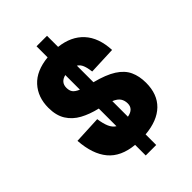

<svg xmlns="http://www.w3.org/2000/svg" viewBox="-257 -914 1114 1114"><g transform="rotate(-45 300.0 -357.0)"><path d="M260 91V4Q154 -6 101 -69.5Q48 -133 40 -249L210 -257Q216 -215 227.5 -188.5Q239 -162 260 -149V-294Q200 -308 154 -333Q108 -358 82 -399.5Q56 -441 56 -504Q56 -591 107.5 -647.5Q159 -704 260 -714V-805H346V-714Q442 -703 496 -644Q550 -585 555 -480L385 -473Q381 -506 372.5 -527.5Q364 -549 346 -560V-424Q428 -403 475 -373Q522 -343 541 -301.5Q560 -260 560 -206Q560 -112 505 -58.5Q450 -5 346 4V91ZM212 -512Q212 -489 222 -475Q232 -461 260 -449V-569Q212 -557 212 -512ZM400 -196Q400 -220 388.5 -238Q377 -256 346 -269V-141Q400 -151 400 -196Z"/></g></svg>

Font: Geist Mono UltraBlack
Style: Regular
Weight: 900
Monospace: yes
Designer: Basement.studio, Andrés Briganti, Mateo Zaragoza
Foundry: Basement.studio, Vercel, Andrés Briganti, Guido Ferreyra, Mateo Zaragoza
Version: Version 1.400; ttfautohint (v1.8.4.7-5d5b)